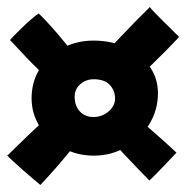

<svg xmlns="http://www.w3.org/2000/svg" viewBox="-26 -550 532 544"><path d="M88.5 -26Q82.5 -31 69 -42.2Q55.5 -53.5 40.2 -67Q25 -80.5 12.2 -92.2Q-0.5 -104 -5.5 -109Q21.5 -135.5 54.5 -167.2Q87.5 -199 114.5 -224L205.5 -163Q199 -154 183.8 -135.5Q168.5 -117 150.2 -95.2Q132 -73.5 115 -54.8Q98 -36 88.5 -26ZM397.5 -38.5Q384 -52 367 -69.5Q350 -87 333.2 -105Q316.5 -123 303 -137.5Q289.5 -152 283 -158.5L359 -219Q377.5 -203.5 399.5 -184.5Q421.5 -165.5 441.5 -147.5Q461.5 -129.5 474 -117.5Q469.5 -112.5 459.2 -101.8Q449 -91 436.5 -78Q424 -65 413.2 -54Q402.5 -43 397.5 -38.5ZM111 -327.5Q82 -352.5 54.2 -381.5Q26.5 -410.5 2.5 -436.5Q5.5 -440.5 15.5 -450.8Q25.5 -461 38.5 -473.5Q51.5 -486 63.8 -496.5Q76 -507 83.5 -512Q105 -491.5 132.8 -459.2Q160.5 -427 182.5 -398.5ZM361.5 -328.5 278 -405.5Q293.5 -422 315.2 -445Q337 -468 359.2 -490.8Q381.5 -513.5 398.5 -530Q402 -525 413.2 -513.2Q424.5 -501.5 438.5 -487.8Q452.5 -474 464.5 -462.2Q476.5 -450.5 481.5 -445.5Q465.5 -428 444.2 -406.5Q423 -385 401.5 -364.2Q380 -343.5 361.5 -328.5ZM240 -109Q192 -109 151.8 -131Q111.5 -153 87.5 -190Q63.5 -227 63.5 -271.5Q63.5 -319.5 87.5 -356.5Q111.5 -393.5 151.5 -414.2Q191.5 -435 239 -435Q289.5 -435 331 -416Q372.5 -397 397 -363Q421.5 -329 421.5 -286Q421.5 -238 396.8 -197.8Q372 -157.5 330.8 -133.2Q289.5 -109 240 -109ZM239.5 -218.5Q255.5 -218.5 269.2 -225.8Q283 -233 291.5 -244.8Q300 -256.5 300 -271Q300 -293.5 285 -309.5Q270 -325.5 239 -325.5Q225 -325.5 212.8 -319.2Q200.5 -313 193 -302Q185.5 -291 185.5 -276.5Q185.5 -250.5 200 -234.5Q214.5 -218.5 239.5 -218.5Z"/></svg>

Font: Grandstander Thin
Style: Bold
Weight: 700
Version: Version 1.200